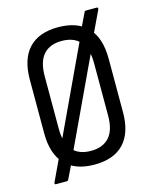

<svg xmlns="http://www.w3.org/2000/svg" viewBox="-114 -780 721 906"><g transform="rotate(-15 246.5 -327.5)"><path d="M45 50Q41 50 40 47Q39 44 41 40L98 -81L121 -131L336 -590L348 -620L386 -699Q388 -705 395 -705H447Q455 -705 452 -695L395 -575L373 -523L159 -67L145 -34L107 44Q106 47 103.5 48.5Q101 50 98 50ZM246 8Q152 8 103 -44Q54 -96 54 -196V-458Q54 -559 103 -611Q152 -663 246 -663Q341 -663 390 -611Q439 -559 439 -458V-196Q439 -96 390 -44Q341 8 246 8ZM246 -59Q305 -59 336 -93.5Q367 -128 367 -199V-455Q367 -527 336 -561.5Q305 -596 246 -596Q188 -596 157 -561.5Q126 -527 126 -455V-199Q126 -128 157 -93.5Q188 -59 246 -59Z"/></g></svg>

Font: Sofia Sans Condensed
Style: Regular
Weight: 400
Designer: Botio Nikoltchev, Ani Petrova
Foundry: lettersoup
Version: Version 4.100